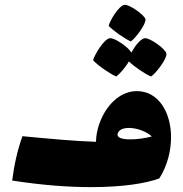

<svg xmlns="http://www.w3.org/2000/svg" viewBox="-20 -761 752 788"><path d="M517 -591C536 -604 580 -662 577 -682C573 -700 510 -744 491 -741C467 -738 431 -676 426 -655C443 -636 493 -601 517 -591ZM457 -447C470 -456 495 -484 509 -509C530 -488 577 -456 600 -447C620 -460 666 -520 663 -541C659 -561 593 -608 573 -604C556 -601 533 -571 519 -545C509 -566 449 -608 430 -604C406 -600 368 -536 362 -514C380 -493 433 -457 457 -447ZM542 -387C441 -387 375 -269 374 -179C282 -182 179 -192 72 -202C51 -143 38 -83 30 -20C152 -1 260 7 352 7C483 7 579 -8 634 -29C667 -81 682 -142 682 -198C682 -299 631 -387 542 -387ZM463 -213C475 -251 563 -238 603 -201C549 -186 453 -180 463 -213Z"/></svg>

Font: FilmFarsi Display
Style: Regular
Weight: 400
Designer: Borna Izadpanah
Foundry: Borna Izadpanah
Version: Version 1.000;PS 001.000;hotconv 1.0.88;makeotf.lib2.5.64775